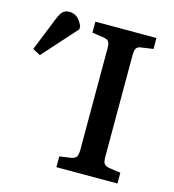

<svg xmlns="http://www.w3.org/2000/svg" viewBox="-296 -806 814 896"><g transform="rotate(15 111.0 -358.0)"><path d="M58 0V-52L114 -60Q133 -64 139 -74Q145 -84 145 -111V-595Q145 -621 138.5 -630Q132 -639 112 -642L58 -650V-703H353V-650L296 -642Q278 -640 272 -629.5Q266 -619 266 -591V-107Q266 -82 272 -73Q278 -64 298 -60L353 -52V0ZM-152 -485 -189 -505 -123 -669Q-112 -696 -100.5 -706Q-89 -716 -70 -716Q-49 -716 -33 -703.5Q-17 -691 -5 -664V-649Z"/></g></svg>

Font: Literata 18pt Medium
Style: Regular
Weight: 500
Designer: Latin by Veronika Burian and Jose Scaglione. Greek by Irene Vlachou. Cyrillic by Vera Evstafieva.
Foundry: TypeTogether
Version: Version 3.103;gftools[0.9.29]